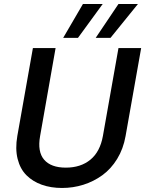

<svg xmlns="http://www.w3.org/2000/svg" viewBox="-20 -936 730 963"><path d="M66.9 -253.9 145 -694.8H258.8L181.2 -253.9Q167 -174.8 201.4 -135Q235.8 -95.2 310.1 -95.2Q384.8 -95.2 433.3 -135Q481.9 -174.8 496.1 -253.9L574.2 -694.8H688L609.9 -253.9Q598.6 -189.5 567.6 -138.9Q536.6 -88.4 492.9 -56.9Q449.2 -25.4 397.9 -9.3Q346.7 6.8 291 6.8Q235.4 6.8 189.9 -9.3Q144.5 -25.4 112.8 -56.9Q81.1 -88.4 68.4 -138.9Q55.7 -189.5 66.9 -253.9ZM574.2 -916H671.9L534.2 -746.1H460ZM396 -916H495.1L371.1 -746.1H296.9Z"/></svg>

Font: SVN-Poppins Medium
Style: Italic
Weight: 500
Italic angle: -10°
Designer: Ninad Kale (Devanagari), Jonny Pinhorn (Latin)
Foundry: Indian Type Foundry
Version: Version 3.002 2017